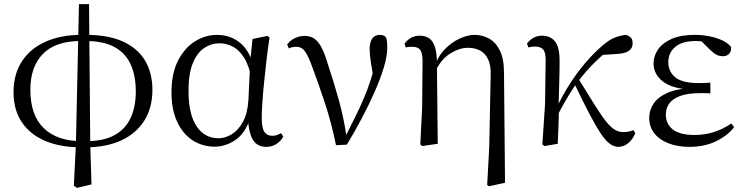

<svg xmlns="http://www.w3.org/2000/svg" viewBox="-20 -701 3634 936"><path d="M340 204 350 3 365 -681H414L420 3L426 198L355 215ZM373 17Q274 17 200.5 -14Q127 -45 86.5 -105Q46 -165 46 -252Q46 -339 86.5 -401.5Q127 -464 201.5 -497.5Q276 -531 377 -531L372 -501Q251 -501 189.5 -438.5Q128 -376 128 -264Q128 -139 193.5 -76Q259 -13 377 -13ZM398 17 402 -13Q485 -13 538 -42Q591 -71 616.5 -125.5Q642 -180 642 -255Q642 -331 617.5 -386Q593 -441 539.5 -471Q486 -501 397 -501L401 -531Q509 -531 580.5 -498Q652 -465 687.5 -405Q723 -345 723 -263Q723 -176 683.5 -113Q644 -50 571 -16.5Q498 17 398 17Z M1027 14Q967 14 919 -17Q871 -48 843.5 -107.5Q816 -167 816 -251Q816 -344 848.5 -406.5Q881 -469 931.5 -500Q982 -531 1038 -531Q1105 -531 1153.5 -489.5Q1202 -448 1222 -358H1229L1207 -313Q1195 -379 1171 -418Q1147 -457 1115.5 -473.5Q1084 -490 1050 -490Q1010 -490 975.5 -467Q941 -444 920 -393Q899 -342 899 -258Q899 -145 938 -86Q977 -27 1045 -27Q1077 -27 1109 -46Q1141 -65 1164 -106.5Q1187 -148 1191 -213L1200 -403L1211 -511L1284 -526L1294 -518Q1286 -467 1279.5 -410.5Q1273 -354 1267.5 -300Q1262 -246 1259 -201Q1256 -156 1256 -127Q1256 -77 1269 -58Q1282 -39 1307 -39Q1320 -39 1330 -42.5Q1340 -46 1350 -52L1361 -35Q1349 -13 1327.5 1Q1306 15 1278 15Q1236 15 1214.5 -17Q1193 -49 1188 -128H1201Q1176 -51 1127.5 -18.5Q1079 14 1027 14Z M1618 7Q1596 -101 1565.5 -194Q1535 -287 1505 -367Q1483 -429 1466.5 -451Q1450 -473 1426 -473Q1404 -473 1388 -465L1380 -484Q1394 -504 1417.5 -515Q1441 -526 1465 -526Q1493 -526 1512.5 -512.5Q1532 -499 1548 -468.5Q1564 -438 1579 -386Q1606 -306 1632 -212.5Q1658 -119 1671 -22H1657L1663 -34Q1690 -87 1712.5 -132.5Q1735 -178 1754 -222.5Q1773 -267 1788.5 -316Q1804 -365 1818 -424L1805 -295Q1794 -356 1788 -396Q1782 -436 1782 -462Q1782 -496 1795 -513.5Q1808 -531 1831 -531Q1843 -531 1850.5 -527.5Q1858 -524 1863 -517Q1866 -505 1867 -494.5Q1868 -484 1868 -470Q1868 -427 1851 -371.5Q1834 -316 1806 -252.5Q1778 -189 1743 -123Q1708 -57 1671 4Z M2029 3 2038 -178 2040 -403Q2040 -443 2028.5 -458Q2017 -473 1990 -473Q1982 -473 1974.5 -472.5Q1967 -472 1958 -470L1952 -488Q1962 -503 1981 -515Q2000 -527 2026 -527Q2052 -527 2070.5 -515.5Q2089 -504 2099.5 -474.5Q2110 -445 2110 -390V-386L2114 0L2038 11ZM2355 201 2365 16 2372 -331Q2374 -381 2360 -411Q2346 -441 2320.5 -454.5Q2295 -468 2261 -468Q2220 -468 2175.5 -440.5Q2131 -413 2104 -356L2094 -367H2096Q2112 -423 2146.5 -459Q2181 -495 2221 -513Q2261 -531 2293 -531Q2331 -531 2363.5 -513.5Q2396 -496 2416.5 -455.5Q2437 -415 2437 -345L2442 190L2364 207Z M2634 11 2624 3 2637 -192 2640 -402Q2641 -443 2629 -458.5Q2617 -474 2588 -474Q2580 -474 2572 -473Q2564 -472 2556 -470L2549 -488Q2560 -504 2578.5 -515.5Q2597 -527 2622 -527Q2664 -527 2686.5 -498Q2709 -469 2708 -398Q2708 -346 2706 -289.5Q2704 -233 2703 -178L2705 -174Q2704 -130 2702.5 -86.5Q2701 -43 2699 0ZM2693 -129 2678 -155H2685L2692 -171Q2720 -233 2756.5 -290Q2793 -347 2834 -395Q2875 -443 2916 -478Q2951 -508 2979 -518.5Q3007 -529 3032 -531Q3045 -527 3054.5 -518.5Q3064 -510 3064 -490Q3064 -465 3045 -452.5Q3026 -440 2988 -438L2898 -432L2970 -475Q2925 -441 2882 -399.5Q2839 -358 2795 -300L2789 -293Q2771 -266 2757 -243.5Q2743 -221 2728 -194.5Q2713 -168 2693 -129ZM2995 15Q2974 15 2953 0Q2932 -15 2908.5 -50.5Q2885 -86 2853.5 -145.5Q2822 -205 2779 -296L2800 -317Q2848 -239 2880 -188Q2912 -137 2935 -108.5Q2958 -80 2977.5 -68.5Q2997 -57 3019 -57Q3034 -57 3047 -60Q3060 -63 3068 -67L3077 -51Q3063 -19 3041 -2Q3019 15 2995 15Z M3341 15Q3283 15 3238.5 -2.5Q3194 -20 3169.5 -51.5Q3145 -83 3145 -127Q3145 -165 3167 -197Q3189 -229 3236.5 -249.5Q3284 -270 3362 -272V-263Q3259 -267 3212.5 -303Q3166 -339 3166 -391Q3166 -428 3188 -460Q3210 -492 3254.5 -511.5Q3299 -531 3366 -531Q3402 -531 3436.5 -524.5Q3471 -518 3499.5 -505Q3528 -492 3544 -472Q3546 -451 3534.5 -439Q3523 -427 3506 -427Q3489 -427 3476 -432.5Q3463 -438 3443 -457L3386 -513L3442 -511L3451 -492Q3425 -496 3407.5 -498.5Q3390 -501 3371 -501Q3306 -501 3272 -472.5Q3238 -444 3238 -398Q3238 -352 3272 -324Q3306 -296 3387 -296Q3399 -296 3412 -296.5Q3425 -297 3443 -298V-246Q3424 -247 3414.5 -247Q3405 -247 3397 -247Q3331 -247 3294 -232.5Q3257 -218 3241.5 -195Q3226 -172 3226 -143Q3226 -96 3260.5 -69.5Q3295 -43 3366 -43Q3416 -43 3461 -57.5Q3506 -72 3545 -99L3559 -81Q3526 -39 3470 -12Q3414 15 3341 15Z"/></svg>

Font: Noto Serif TC
Style: Regular
Weight: 400
Designer: Ryoko NISHIZUKA  (kana & ideographs); Frank Grießhammer (Latin, Greek & Cyrillic); Wenlong ZHANG  (bopomofo); Sandoll Co
Foundry: Adobe
Version: Version 2.003-H1;hotconv 1.1.1;makeotfexe 2.6.0